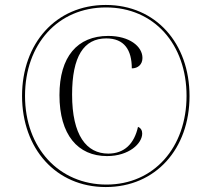

<svg xmlns="http://www.w3.org/2000/svg" viewBox="-20 -745 816 775"><path d="M407 10C609 10 745 -145 745 -357C745 -570 609 -725 407 -725C205 -725 69 -569 69 -358C69 -146 205 10 407 10ZM410 0C219 0 81 -147 81 -358C81 -566 213 -715 408 -715C602 -715 733 -566 733 -358C733 -150 601 0 410 0ZM412 -115C501 -115 554 -166 554 -206C554 -218 549 -228 537 -233C522 -165 482 -125 417 -125C329 -125 271 -199 271 -363C271 -517 318 -590 409 -590C482 -590 512 -543 512 -469C537 -469 555 -485 555 -511C555 -558 502 -600 417 -600C292 -600 220 -516 220 -361C220 -201 294 -115 412 -115Z"/></svg>

Font: Noto Serif Display SemiCondensed Light
Style: Italic
Weight: 300
Width: 4
Italic angle: -12°
Designer: Monotype Design Team
Foundry: Monotype Imaging Inc.
Version: Version 2.009